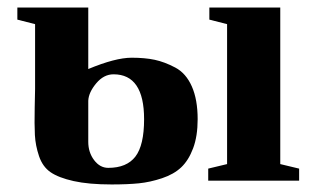

<svg xmlns="http://www.w3.org/2000/svg" viewBox="-20 -479 840 509"><path d="M723 -44 773 -32V0H532V-32L582 -44V-415L535 -427V-459H723ZM267 -34Q316 -34 339 -64Q362 -94 362 -163Q362 -282 281 -282Q255 -282 235 -258Q215 -234 214 -212V-103Q214 -75 229.5 -54.5Q245 -34 267 -34ZM504 -163Q504 -118 492 -86Q480 -54 460.5 -35.5Q441 -17 409.5 -6.5Q378 4 348 7Q318 10 276 10Q215 10 175 1Q135 -8 114 -22.5Q93 -37 83.5 -65Q74 -93 72.5 -121Q71 -149 72 -194Q73 -226 73 -243V-415L26 -427V-459H214V-296Q286 -326 329 -326Q364 -326 390 -320.5Q416 -315 444.5 -300Q473 -285 488.5 -250Q504 -215 504 -163Z"/></svg>

Font: Libra Serif Modern
Style: Bold
Weight: 700
Designer: Stefan Peev, Context Ltd
Foundry: Ascender Corporation
Version: Version 1.000